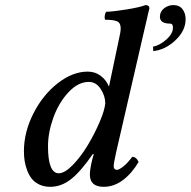

<svg xmlns="http://www.w3.org/2000/svg" viewBox="-20 -718 743 748"><path d="M167 -147.9Q167 -43 209 -43Q232.4 -43 264.2 -75.9Q295.9 -108.9 322.5 -153.3Q349.1 -197.8 368.7 -243.9Q388.2 -290 390.1 -315.9Q390.1 -343.8 372.3 -371.3Q354.5 -398.9 326.2 -398.9Q284.2 -398.9 246.6 -358.4Q209 -317.9 188 -260Q167 -202.1 167 -147.9ZM73.2 -128.9Q73.2 -203.1 110.1 -275.9Q147 -348.6 205.1 -393.8Q263.2 -439 321.8 -439Q350.6 -439 372.3 -422.6Q394 -406.2 403.8 -381.8H404.8L442.9 -563Q450.2 -593.3 450.2 -607.9Q450.2 -628.4 436.3 -634.8Q422.4 -641.1 389.2 -641.1Q384.8 -655.3 393.1 -671.9Q425.8 -673.3 475.8 -681.6Q525.9 -689.9 546.9 -698.2Q562 -698.2 562 -685.1Q561 -682.6 558.1 -669.4Q555.2 -656.2 549.3 -631.1Q543.5 -606 538.1 -583L432.1 -123Q422.9 -82.5 422.9 -69.8Q422.9 -63 426.8 -59.6Q430.7 -56.2 435.1 -56.2Q443.4 -56.2 460.2 -69.3Q477.1 -82.5 495.1 -106.9Q511.2 -106.9 520 -86.9Q493.2 -42 458.5 -16.1Q423.8 9.8 383.8 9.8Q330.1 9.8 330.1 -38.1Q330.1 -58.6 339.8 -98.1L345.2 -117.2L341.8 -118.2Q295.4 -50.8 257.3 -20.5Q219.2 9.8 175.8 9.8Q151.9 9.8 133.3 1Q114.7 -7.8 103.8 -21.7Q92.8 -35.6 85.7 -54.7Q78.6 -73.7 75.9 -91.6Q73.2 -109.4 73.2 -128.9ZM655.8 -698.2Q678.7 -698.2 690.9 -682.4Q703.1 -666.5 703.1 -643.1Q703.1 -598.1 663.1 -560.8Q623 -523.4 577.1 -519L576.2 -536.1Q601.6 -541 627.7 -563.7Q653.8 -586.4 653.8 -610.8Q653.8 -626 643.1 -626Q603 -626 603 -652.8Q603 -672.9 619.1 -685.5Q635.3 -698.2 655.8 -698.2Z"/></svg>

Font: Common Serif Medium
Style: Italic
Weight: 500
Italic angle: -12°
Designer: Philipp H. Poll, Khaled Hosny
Foundry: Stefan Peev, Context Ltd.
Version: Version 1.026